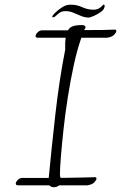

<svg xmlns="http://www.w3.org/2000/svg" viewBox="-20 -776 507 804"><path d="M206 8Q193 8 187 0H56Q46 0 46 -7Q46 -14 54.5 -22.5Q63 -31 73 -31H184Q197 -166 212.5 -303Q228 -440 253 -568V-598Q253 -604 254 -608Q255 -612 255 -618H139Q129 -618 129 -625Q129 -632 137.5 -640.5Q146 -649 156 -649H265Q270 -660 283.5 -665.5Q297 -671 323 -671Q338 -671 338 -661V-659L332 -650Q374 -650 409.5 -650.5Q445 -651 461 -652Q467 -652 467 -646Q467 -640 458 -630.5Q449 -621 429 -618H320V-616Q303 -568 289 -503.5Q275 -439 264 -369Q253 -299 246 -234.5Q239 -170 235 -120Q231 -70 231 -47Q231 -36 234 -31Q280 -32 320.5 -32.5Q361 -33 378 -34Q384 -34 384 -28Q384 -22 375 -12.5Q366 -3 346 0H228Q218 8 206 8ZM352.1 -702.4Q335.3 -702.4 319 -709.4Q302.7 -716.4 286.9 -722.9Q271.1 -729.4 254.3 -729.4Q239.4 -729.4 230 -722.9Q220.7 -716.4 214.2 -709.9Q207.8 -703.4 200.9 -703.4Q198.9 -703.4 198.9 -705.4Q198.9 -710.4 207.8 -719.4Q216.7 -728.4 227.1 -736.4Q237.5 -744.4 241.4 -746.4Q257.2 -756.4 277 -756.4Q301.7 -756.4 324.4 -745.9Q347.1 -735.4 370.9 -735.4Q384.7 -735.4 394.6 -740.9Q404.5 -746.4 412.4 -756.4Q418.3 -756.4 418.3 -752.4Q418.3 -737.4 403 -726.4Q387.7 -715.4 371.9 -708.9Q356 -702.4 352.1 -702.4Z"/></svg>

Font: Bilbo
Style: Regular
Weight: 400
Designer: Robert E. Leuschke
Foundry: Robert E. Leuschke
Version: Version 1.100